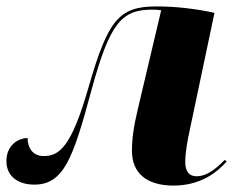

<svg xmlns="http://www.w3.org/2000/svg" viewBox="-22 -568 743 598"><path d="M518 10C601 10 652 -29 684 -65L678 -70C641 -32 615 -19 590 -19C569 -19 555 -32 555 -63C555 -91 561 -127 569 -163L646 -528C590 -540 530 -548 465 -548C348 -548 314 -505 254 -297C200 -108 162 -82 114 -82C76 -82 64 -113 64 -138C37 -138 -2 -118 -2 -66C-2 -19 34 7 85 7C177 7 206 -77 262 -284C320 -497 356 -538 453 -538C465 -538 472 -537 480 -536L407 -227C394 -173 389 -135 389 -98C389 -28 436 10 518 10Z"/></svg>

Font: Noto Serif Display ExtraBold
Style: Italic
Weight: 800
Italic angle: -12°
Designer: Monotype Design Team
Foundry: Monotype Imaging Inc.
Version: Version 2.009